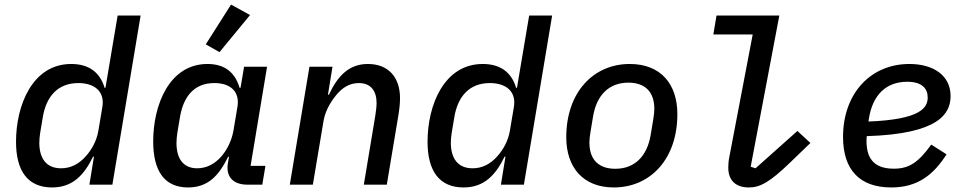

<svg xmlns="http://www.w3.org/2000/svg" viewBox="-20 -808 4241 840"><path d="M371.1 0H471.6L595.2 -740.1H494.7L441.4 -424H437.5C417.6 -491.1 369.3 -528.1 291.5 -528.1C122.5 -528.1 50.1 -348.4 50.1 -187.9C50.1 -59.7 101.9 12.1 207.7 12.1C297.6 12.1 347.7 -41.9 387.1 -122.5H391ZM152 -182.5C152 -196.7 153.4 -211.6 155.9 -227.6L167.3 -295.5C182.2 -385.7 232.6 -444.6 322.8 -444.6C394.9 -444.6 438.9 -406.6 427.9 -340.6L410.5 -236.9C403.1 -190.7 379.6 -151.6 356.9 -126.1C324.9 -89.1 288 -71.7 247.2 -71.7C182.5 -71.7 152.3 -115.1 152 -182.5Z M802.6 12.1C892 12.1 938.6 -41.9 978.3 -122.5H981.9L976.9 -93.4C968 -38 996.1 0 1063.9 0H1127.5L1141.3 -82.4H1076.3L1148.4 -516H1047.9L1032.3 -424H1028.1C1008.5 -491.1 963.1 -528.1 887.8 -528.1C720.2 -528.1 650.2 -348 650.2 -189.6C650.2 -60 699.2 12.1 802.6 12.1ZM752.1 -182.5C752.1 -196.7 753.6 -211.6 756 -227.6L767.4 -295.5C782.3 -385.7 829.5 -444.6 917.6 -444.6C989.3 -444.6 1029.8 -406.6 1018.8 -340.6L1001.4 -236.9C993.6 -191.4 972.3 -152 950.3 -125.7C919 -89.1 881.7 -71.7 842.7 -71.7C780.9 -71.7 752.1 -115.1 752.1 -182.5ZM880.3 -614 940.3 -579.9 1073.9 -742.2 990.8 -788Z M1348.7 0 1395.6 -279.8C1404.5 -333.1 1438.2 -376.4 1450.6 -391.7C1477.6 -424.4 1508.9 -444.6 1550.4 -444.6C1603.7 -444.6 1627.5 -408 1627.5 -358.3C1627.5 -342.7 1625.4 -322.8 1621.8 -301.1L1571.7 0H1672.2L1722.3 -299.7C1727.6 -331 1730.1 -356.2 1730.1 -378.9C1730.1 -468.4 1680.4 -528.1 1589.5 -528.1C1507.1 -528.1 1457.4 -476.2 1419 -393.8H1414.8L1434.7 -516H1333.8L1247.9 0Z M2171.5 0H2272L2395.6 -740.1H2295.1L2241.8 -424H2237.9C2218 -491.1 2169.7 -528.1 2092 -528.1C1922.9 -528.1 1850.5 -348.4 1850.5 -187.9C1850.5 -59.7 1902.3 12.1 2008.2 12.1C2098 12.1 2148.1 -41.9 2187.5 -122.5H2191.4ZM1952.4 -182.5C1952.4 -196.7 1953.8 -211.6 1956.3 -227.6L1967.7 -295.5C1982.6 -385.7 2033 -444.6 2123.2 -444.6C2195.3 -444.6 2239.3 -406.6 2228.3 -340.6L2210.9 -236.9C2203.5 -190.7 2180 -151.6 2157.3 -126.1C2125.4 -89.1 2088.4 -71.7 2047.6 -71.7C1983 -71.7 1952.8 -115.1 1952.4 -182.5Z M2665.5 12.1C2824.6 12.1 2943.5 -111.5 2943.5 -308.6C2943.5 -440 2871.1 -528.1 2735.1 -528.1C2576.3 -528.1 2457.4 -404.5 2457.4 -207.4C2457.4 -76 2530.9 12.1 2665.5 12.1ZM2558.6 -184.7C2558.6 -196.7 2560.4 -212.4 2563.6 -232.2L2574.6 -298.3C2589.8 -390.3 2643.1 -446.4 2729 -446.4C2798.7 -446.4 2842.7 -409.8 2842.7 -331.3C2842.7 -319.2 2840.9 -303.6 2837.7 -283.7L2826.7 -217.7C2811.4 -125.7 2757.8 -69.6 2671.9 -69.6C2602.6 -69.6 2558.6 -106.2 2558.6 -184.7Z M3256.7 12.1C3306.5 12.1 3349.1 -12.4 3436.1 -96.2L3525.6 -182.5L3468.7 -235.1L3285.5 -71.7L3264.2 -78.5L3389.6 -740.1H3114.7L3100.9 -657.3H3273.1L3171.2 -123.2C3167.3 -103.7 3166.2 -88.4 3166.2 -75.3C3166.2 -23.8 3193.2 12.1 3256.7 12.1Z M3879.3 12.1C3995.7 12.1 4064.6 -44 4121.1 -132.8L4054.3 -175.4C3997.9 -98 3958.5 -70 3890.3 -70C3795.1 -70 3771 -125 3771 -191.4C3771 -194.2 3771 -203.1 3772 -212.4C4089.5 -221.9 4138.8 -311.8 4138.8 -387.8C4138.8 -479.8 4061.1 -528.1 3958.8 -528.1C3787.3 -528.1 3668.3 -397.4 3668.3 -208.8C3668.3 -64.3 3741.8 12.1 3879.3 12.1ZM3779.5 -276.3 3781.2 -287.6C3797.6 -395.2 3859 -450.3 3949.2 -450.3C4013.8 -450.3 4038.7 -420.5 4038.7 -381.7C4038.7 -337.4 4009.2 -285.2 3779.5 -276.3Z"/></svg>

Font: Margiela Mono Italic Medium It
Style: Regular
Weight: 500
Designer: Mike Abbink, Paul van der Laan, Pieter van Rosmalen
Foundry: Bold Monday
Version: Version 2.003 2021